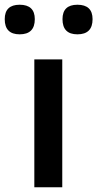

<svg xmlns="http://www.w3.org/2000/svg" viewBox="-69 -791 411 811"><path d="M14 -646Q-49 -646 -49 -710Q-49 -771 14 -771Q78 -771 78 -710Q78 -646 14 -646ZM258 -646Q195 -646 195 -710Q195 -771 258 -771Q322 -771 322 -710Q322 -646 258 -646ZM76 -540H194V0H76Z"/></svg>

Font: Encode Sans Wide
Style: Medium
Weight: 500
Designer: Pablo Impallari, Andres Torresi
Foundry: Pablo Impallari, Andres Torresi
Version: Version 1.000; ttfautohint (v1.00) -l 8 -r 50 -G 200 -x 14 -